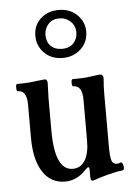

<svg xmlns="http://www.w3.org/2000/svg" viewBox="-52 -741 550 797"><g transform="rotate(-5 223.0 -342.0)"><path d="M223 -501Q176 -501 146.5 -530.5Q117 -560 117 -602Q117 -646 147 -673.5Q177 -701 223 -701Q269 -701 299 -672Q329 -643 329 -602Q329 -558 298 -529.5Q267 -501 223 -501ZM222 -539Q255 -539 271.5 -558Q288 -577 288 -602Q288 -629 269 -647.5Q250 -666 222 -666Q192 -666 175.5 -646.5Q159 -627 159 -602Q159 -573 176.5 -556Q194 -539 222 -539ZM300 17Q293 17 293 -5V-28Q293 -40 288 -40Q285 -40 277 -32Q238 11 188 11Q128 11 95 -40Q62 -91 62 -183V-321Q62 -380 24 -380Q19 -380 19 -395Q19 -410 24 -410Q71 -410 103 -415Q135 -419 139 -419Q151 -419 151 -403Q149 -357 149 -340V-205Q149 -39 224 -39Q257 -39 275 -68Q293 -97 293 -150V-321Q293 -380 256 -380Q250 -380 250 -395Q250 -410 256 -410Q312 -410 336 -415Q364 -419 368 -419Q384 -419 384 -402Q381 -370 381 -340V-120Q381 -75 386.5 -59.5Q392 -44 408 -44Q416 -44 424 -48Q429 -49 432.5 -40.5Q436 -32 435.5 -24.5Q435 -17 432 -15Q404 -12 366 -2Q339 5 310 15Q305 17 300 17Z"/></g></svg>

Font: Junicode Cond Medium
Style: Regular
Weight: 500
Width: 3
Designer: Peter S. Baker
Version: Version 2.201